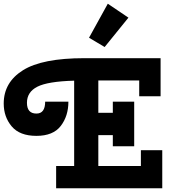

<svg xmlns="http://www.w3.org/2000/svg" viewBox="-65 -1013 925 1033"><path d="M-45 -456Q-45 -570 58.5 -635Q162 -700 389 -700H799V-495H684V-580H464V-406H542V-466H657V-226H542V-286H464V-120H693V-205H808V0H237V-120H334V-579Q192 -575 136 -546.5Q80 -518 80 -460Q80 -402 131 -402Q178 -402 178 -466H303Q303 -389 262 -335.5Q221 -282 131 -282Q41 -282 -2 -333Q-45 -384 -45 -456ZM626 -918 498 -760 414 -810 515 -993Z"/></svg>

Font: Cherry Swash
Style: Bold
Weight: 700
Designer: Kasatkina Nataliya
Foundry: Nataliya Kasatkina
Version: Version 1.001